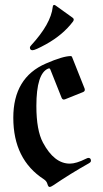

<svg xmlns="http://www.w3.org/2000/svg" viewBox="-20 -738 412 768"><path d="M33.2 0ZM99.6 -547.9Q99.6 -551.3 104.5 -556.6Q183.6 -642.6 190.9 -710Q191.9 -718.3 196.8 -718.3Q199.7 -718.3 204.1 -714.8L270 -667.5Q274.9 -664.1 274.9 -659.9Q274.9 -655.8 272 -651.9Q231.9 -598.6 164.1 -561Q120.6 -537.1 110.4 -537.1Q99.6 -537.1 99.6 -547.9ZM33.2 -267.1Q33.2 -427.7 163.6 -483.9Q231.9 -513.7 263.2 -513.7Q266.6 -513.7 268.1 -510.3L318.4 -383.8Q319.3 -381.3 319.3 -378.9Q319.3 -372.6 312 -369.6L240.2 -340.8Q237.8 -339.8 235.4 -339.8Q229 -339.8 226.1 -347.7L181.6 -459.5Q179.7 -464.4 177.2 -464.4Q174.8 -464.4 173.3 -463.9Q125.5 -444.8 125.5 -314Q125.5 -216.8 151.9 -167.5Q196.8 -83.5 259.3 -83.5Q284.7 -83.5 323.7 -103Q330.6 -106.4 333.5 -106.4Q343.8 -106.4 343.8 -94.7Q343.8 -89.4 335 -84.5Q262.7 -43.9 192.9 3.4Q183.6 9.8 178.2 9.8Q172.9 9.8 169.7 -2Q166.5 -13.7 155.3 -21Q33.2 -100.1 33.2 -267.1Z"/></svg>

Font: UnifrakturMaguntia21
Style: Book
Weight: 400
Designer: j. 'mach' wust, Gerrit Ansmann, Georg Duffner, based on a font by Peter Wiegel, original typeface by Carl Albert Fahrenw
Version: Version 2017-03-19